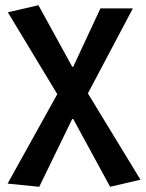

<svg xmlns="http://www.w3.org/2000/svg" viewBox="-20 -524 557 734"><path d="M130 190 256 -69H260L401 190L517 163L316 -167L488 -492H364L260 -269H256L127 -504L10 -477L199 -164L9 178Z"/></svg>

Font: Source Sans Pro Semibold
Style: Regular
Weight: 600
Designer: Paul D. Hunt
Foundry: Adobe Systems Incorporated
Version: Version 3.006;hotconv 1.0.111;makeotfexe 2.5.65597